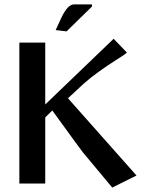

<svg xmlns="http://www.w3.org/2000/svg" viewBox="-20 -824 655 862"><path d="M393.1 -794.9 278.8 -683.1 230 -689 254.9 -743.2Q283.7 -804.2 312 -804.2H393.1ZM66.9 0V-632.8H183.1V-355L490.2 -649.9L549.8 -587.9L540 -580.1Q532.2 -574.2 496.8 -551.8Q461.4 -529.3 422.9 -501.7Q384.3 -474.1 354 -446.8L285.2 -382.8L592.8 -36.1L483.9 18.1L352.1 -140.1Q345.2 -147.9 214.8 -328.1L183.1 -296.9V0Z"/></svg>

Font: Resagokr
Style: Bold
Weight: 600
Designer: gluk
Foundry: gluk
Version: Version 0.95